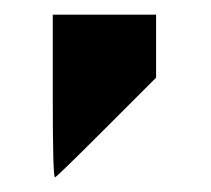

<svg xmlns="http://www.w3.org/2000/svg" viewBox="-20 -57 288 262"><path d="M52 74C52 148 53 185 55 185C56.3 185 79.7 162.3 125 117L193 49V-37H52Z"/></svg>

Font: Kidora Gothic
Style: Regular
Weight: 400
Version: Version 001.018